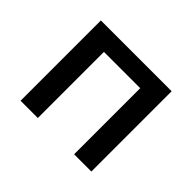

<svg xmlns="http://www.w3.org/2000/svg" viewBox="-115 -670 842 842"><g transform="rotate(45 306.5 -249.0)"><path d="M87 0V-498H526V0H419V-410H194V0Z"/></g></svg>

Font: Nunito Sans 7pt SemiCondensed SemiBold
Style: Regular
Weight: 600
Width: 4
Designer: Vernon Adams
Foundry: Vernon Adams
Version: Version 3.101;gftools[0.9.27]